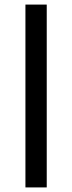

<svg xmlns="http://www.w3.org/2000/svg" viewBox="-20 -817 313 838"><path d="M91 -797V1H184V-797Z"/></svg>

Font: Bithumb Trading Sans
Style: Regular
Weight: 400
Designer: HamHyungwon
Foundry: Bithumb
Version: Version 1.300;FEAKit 1.0